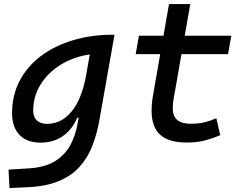

<svg xmlns="http://www.w3.org/2000/svg" viewBox="-20 -694 1212 948"><path d="M26.9 234.4 22 143.6 124.5 137.2Q206.1 131.8 255.1 99.6Q304.2 67.4 329.1 19Q354 -29.3 362.8 -82.5L368.2 -112.8H361.3Q336.4 -53.7 289.8 -21.7Q243.2 10.3 180.7 10.3Q113.3 10.3 76.4 -27.8Q39.6 -65.9 39.6 -135.3Q39.6 -223.1 76.9 -294.7Q114.3 -366.2 181.6 -417Q249 -467.8 339.6 -495.1Q430.2 -522.5 536.1 -522.5H545.4L470.2 -98.1Q458 -29.3 434.8 28.8Q411.6 86.9 371.6 130.9Q331.5 174.8 268.8 200.7Q206.1 226.6 114.7 230.5ZM423.3 -425.3Q343.3 -413.6 280.3 -374.8Q217.3 -335.9 180.7 -277.3Q144 -218.8 144 -147.5Q144 -116.2 161.9 -99.4Q179.7 -82.5 212.4 -82.5Q282.7 -82.5 332.5 -142.3Q382.3 -202.1 403.8 -314.5Z M902.8 9.8Q813 9.8 770.8 -28.6Q728.5 -66.9 728.5 -147.9Q728.5 -178.2 732.9 -207Q737.3 -235.8 746.6 -287.1L771 -426.8H649.9L666 -517.6H787.1L814.5 -673.8H919.4L892.1 -517.6H1122.1L1106 -426.8H876L851.6 -287.1Q843.3 -238.3 838.1 -211.9Q833 -185.5 833 -157.7Q833 -83 921.9 -83Q957.5 -83 984.4 -88.9Q1011.2 -94.7 1048.3 -109.9L1067.4 -26.4Q1032.2 -11.2 992.9 -0.7Q953.6 9.8 902.8 9.8Z"/></svg>

Font: Cascadia Code NF
Style: Italic
Weight: 400
Italic angle: -10°
Monospace: yes
Designer: Aaron Bell
Foundry: Saja Typeworks
Version: Version 2404.023; ttfautohint (v1.8.4)